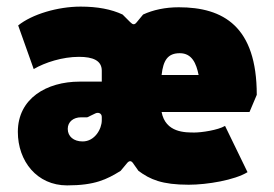

<svg xmlns="http://www.w3.org/2000/svg" viewBox="-20 -549 829 581"><path d="M183 12C267 12 303 -6 345 -32L365 -56C371 -63 377 -63 382 -56L399 -32C434 -6 470 10 551 10C607 10 690 -4 729 -28L661 -168C639 -155 589 -148 569 -148C541 -148 481 -147 469 -210H735L757 -262C757 -469 656 -527 521 -527C480 -527 443 -519 413 -505L394 -482C387 -473 382 -474 374 -482L351 -505C317 -521 275 -529 224 -529C155 -529 77 -506 35 -472L82 -340C116 -360 169 -377 219 -377C261 -377 288 -366 288 -335V-302H221C121 -302 34 -251 34 -150C34 -61 92 12 183 12ZM230 -121C203 -121 185 -136 185 -159C185 -181 203 -194 225 -194H244L269 -206C278 -210 288 -206 288 -195V-185C288 -159 267 -121 230 -121ZM581 -322H469C474 -367 488 -388 524 -388C561 -388 574 -357 581 -322Z"/></svg>

Font: Finlandica Black
Style: Regular
Weight: 900
Designer: Niklas Ekholm, Juho Hiilivirta, Jaakko Suomalainen
Foundry: Helsinki Type Studio
Version: Version 2.000;Glyphs 3.2 (3202)